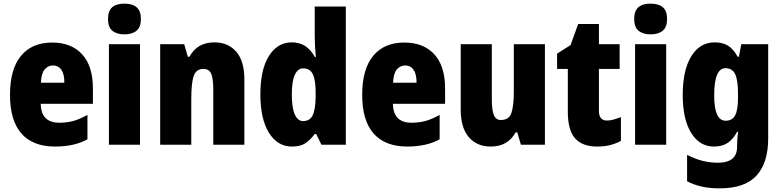

<svg xmlns="http://www.w3.org/2000/svg" viewBox="-20 -796 4300 1056"><path d="M267 -562Q372 -562 431.5 -497.5Q491 -433 491 -310V-225H204Q206 -121 306 -121Q349 -121 384.5 -131Q420 -141 461 -164V-30Q390 10 283 10Q161 10 98 -61.5Q35 -133 35 -274Q35 -416 95.5 -489Q156 -562 267 -562ZM272 -436Q244 -436 225.5 -414Q207 -392 205 -341H334Q334 -389 317.5 -412.5Q301 -436 272 -436Z M664 -776Q708 -776 731.5 -756Q755 -736 755 -691Q755 -647 731 -627Q707 -607 664 -607Q622 -607 598 -627Q574 -647 574 -691Q574 -736 597 -756Q620 -776 664 -776ZM750 -553V0H579V-553Z M1159 -563Q1235 -563 1279.5 -511.5Q1324 -460 1324 -360V0H1153V-306Q1153 -361 1142 -389Q1131 -417 1099 -417Q1059 -417 1045.5 -378.5Q1032 -340 1032 -250V0H861V-553H993L1013 -484H1022Q1065 -563 1159 -563Z M1586 10Q1506 10 1459 -66Q1412 -142 1412 -277Q1412 -413 1459 -488Q1506 -563 1585 -563Q1628 -563 1659 -542.5Q1690 -522 1712 -482H1717Q1714 -515 1712.5 -544.5Q1711 -574 1711 -595V-760H1882V0H1748L1719 -59H1711Q1686 -25 1658.5 -7.5Q1631 10 1586 10ZM1647 -130Q1684 -130 1699.5 -161.5Q1715 -193 1716 -263V-290Q1716 -356 1700.5 -388Q1685 -420 1647 -420Q1618 -420 1601.5 -384.5Q1585 -349 1585 -278Q1585 -202 1601.5 -166Q1618 -130 1647 -130Z M2204 -562Q2309 -562 2368.5 -497.5Q2428 -433 2428 -310V-225H2141Q2143 -121 2243 -121Q2286 -121 2321.5 -131Q2357 -141 2398 -164V-30Q2327 10 2220 10Q2098 10 2035 -61.5Q1972 -133 1972 -274Q1972 -416 2032.5 -489Q2093 -562 2204 -562ZM2209 -436Q2181 -436 2162.5 -414Q2144 -392 2142 -341H2271Q2271 -389 2254.5 -412.5Q2238 -436 2209 -436Z M2977 -553V0H2845L2825 -68H2816Q2773 10 2679 10Q2603 10 2558.5 -41.5Q2514 -93 2514 -193V-553H2685V-248Q2685 -192 2696 -164Q2707 -136 2734 -136Q2781 -136 2793.5 -177Q2806 -218 2806 -289V-553Z M3318 -133Q3336 -133 3355 -138.5Q3374 -144 3395 -152V-21Q3367 -6 3335.5 2Q3304 10 3264 10Q3183 10 3143 -35Q3103 -80 3103 -182V-417H3044V-501L3118 -548L3160 -664H3274V-553H3388V-417H3274V-187Q3274 -133 3318 -133Z M3558 -776Q3602 -776 3625.5 -756Q3649 -736 3649 -691Q3649 -647 3625 -627Q3601 -607 3558 -607Q3516 -607 3492 -627Q3468 -647 3468 -691Q3468 -736 3491 -756Q3514 -776 3558 -776ZM3644 -553V0H3473V-553Z M3911 -563Q3955 -563 3984.5 -544.5Q4014 -526 4037 -484H4044L4057 -553H4205V-34Q4205 99 4141 169.5Q4077 240 3938 240Q3884 240 3841 230.5Q3798 221 3759 201V56Q3805 79 3845.5 89Q3886 99 3931 99Q3979 99 4006.5 78Q4034 57 4034 10V3Q4034 -12 4035.5 -33Q4037 -54 4040 -71H4034Q4013 -31 3983 -10.5Q3953 10 3906 10Q3828 10 3781.5 -65Q3735 -140 3735 -273Q3735 -410 3782 -486.5Q3829 -563 3911 -563ZM3970 -421Q3908 -421 3908 -271Q3908 -132 3971 -132Q4008 -132 4023.5 -162Q4039 -192 4039 -256V-283Q4039 -355 4023.5 -388Q4008 -421 3970 -421Z"/></svg>

Font: Noto Sans Tamil Condensed Black
Style: Regular
Weight: 900
Width: 3
Designer: Jelle Bosma - Monotype Design Team
Foundry: Monotype Imaging Inc.
Version: Version 2.004; ttfautohint (v1.8.4.7-5d5b)